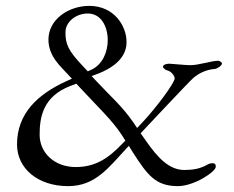

<svg xmlns="http://www.w3.org/2000/svg" viewBox="-20 -619 796 654"><path d="M212 15C305 15 350 -48 413 -116L419 -122L432 -101C483 -21 511 15 586 15C641 15 715 -34 715 -51C715 -60 712 -63 703 -63C697 -63 691 -61 686 -58C662 -44 636 -40 608 -40C557 -40 518 -80 476 -141L459 -165C459 -165 625 -342 638 -353C654 -367 680 -382 711 -384C720 -385 736 -395 736 -403C736 -407 727 -412 724 -412C700 -412 658 -397 628 -397C613 -397 563 -402 557 -402C553 -402 535 -401 535 -391C535 -388 544 -381 547 -380C564 -377 575 -360 575 -352C575 -337 513 -253 465 -202L447 -183L435 -201C395 -259 356 -291 305 -346L292 -360L306 -365C372 -389 412 -426 411 -477C411 -529 370 -599 284 -599C215 -599 145 -554 145 -484C145 -425 191 -389 210 -367L225 -351L205 -342C109 -298 38 -233 38 -127C38 -45 109 15 212 15ZM279 -376 263 -393C211 -448 203 -469 203 -509C203 -545 239 -573 279 -573C325 -573 347 -528 347 -482C347 -442 329 -399 292 -382ZM238 -50C165 -50 115 -99 115 -160C115 -219 126 -290 219 -326L240 -334L252 -321C309 -259 362 -210 395 -159L407 -140L398 -131C349 -79 304 -50 238 -50Z"/></svg>

Font: Garamond-Math
Style: Regular
Weight: 400
Version: Version 2019-08-16